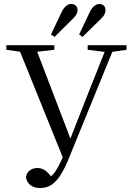

<svg xmlns="http://www.w3.org/2000/svg" viewBox="-20 -898 669 968"><path d="M111 -6Q114 20 133 35Q152 50 182 50Q218 50 245 30Q271 10 291 -25Q311 -59 328 -102L560 -670H521L423 -424L312 -141H311Q298 -107 285 -80Q272 -52 258 -32Q243 -11 223 2L207 19L248 5Q227 -24 209 -38Q190 -51 168 -51Q148 -51 132 -40Q115 -29 111 -6ZM12 -647 105 -634H141L254 -647V-670H12ZM422 -647 518 -635H535L618 -647V-670H422ZM302 -91 340 -186 155 -670H68ZM237 -724 255 -712 350 -806Q362 -818 367 -829Q371 -839 371 -847Q371 -861 362 -870Q352 -878 339 -878Q327 -878 315 -869Q302 -860 291 -838ZM379 -724 396 -712 492 -806Q504 -818 508 -829Q512 -839 512 -847Q512 -861 503 -870Q493 -878 481 -878Q469 -878 457 -869Q444 -860 433 -838Z"/></svg>

Font: Source Serif 4 48pt
Style: Regular
Weight: 400
Designer: Frank Grie√ühammer
Foundry: Adobe Systems Incorporated
Version: Version 4.004;hotconv 1.0.116;makeotfexe 2.5.65601